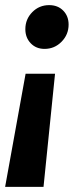

<svg xmlns="http://www.w3.org/2000/svg" viewBox="-43 -526 293 750"><path d="M56 -412Q56 -451 83 -478.5Q110 -506 149 -506Q183 -506 204 -484.5Q225 -463 225 -430Q225 -391 197.5 -363Q170 -335 131 -335Q98 -335 77 -357Q56 -379 56 -412ZM127 204H-23L57 -238H172Z"/></svg>

Font: Fira Sans SemiBold
Style: Italic
Weight: 600
Italic angle: -8°
Designer: bBox Type GmbH & Carrois Corporate GbR & Edenspiekermann AG
Foundry: bBox Type GmbH & Carrois Corporate GbR & Edenspiekermann AG
Version: Version 4.301